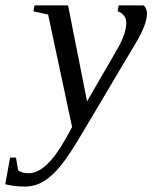

<svg xmlns="http://www.w3.org/2000/svg" viewBox="-103 -479 568 715"><path d="M25.4 -459H150.4L221.2 -101.6L335.9 -299.8Q367.2 -354.5 367.2 -394Q367.2 -412.1 356.9 -422.9Q346.7 -433.6 335 -437L338.9 -459H431.6Q444.3 -447.8 444.3 -428.2Q444.3 -389.6 403.8 -320.8L210.4 4.9Q154.8 99.6 122.3 139.2Q89.8 178.7 58.1 197.3Q26.4 215.8 -10.7 215.8Q-50.3 215.8 -83.5 207L-65.4 107.9H-43.5L-35.6 154.8Q-23.4 166 4.4 166Q70.3 166 143.6 34.2L165.5 -5.9L76.2 -424.8L21.5 -437Z"/></svg>

Font: Liberation Serif
Style: Italic
Weight: 400
Italic angle: -16.333°
Designer: Steve Matteson
Foundry: Ascender Corporation
Version: Version 2.1.5